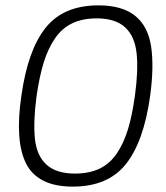

<svg xmlns="http://www.w3.org/2000/svg" viewBox="-20 -690 621 720"><path d="M252.9 9.8Q186 9.8 142.3 -12.5Q98.6 -34.7 77.4 -77.6Q56.2 -120.6 52 -184.1Q47.9 -247.6 60.1 -330.1Q84 -502 151.1 -585.9Q218.3 -669.9 349.1 -669.9Q438 -669.9 486.6 -630.9Q535.2 -591.8 546.6 -516.1Q558.1 -440.4 543 -330.1Q519 -158.2 451.7 -74.2Q384.3 9.8 252.9 9.8ZM117.2 -330.1Q104.5 -235.8 110.8 -171.1Q117.2 -106.4 154.1 -72.8Q190.9 -39.1 261.2 -39.1Q314.5 -39.1 353.3 -57.6Q392.1 -76.2 418 -114.5Q443.8 -152.8 459.7 -204.6Q475.6 -256.3 485.8 -330.1Q499 -424.3 492.4 -489Q485.8 -553.7 449.2 -587.4Q412.6 -621.1 342.8 -621.1Q289.6 -621.1 250.7 -602.5Q211.9 -584 185.8 -545.4Q159.7 -506.8 143.8 -455.3Q127.9 -403.8 117.2 -330.1Z"/></svg>

Font: Human Sans Light
Style: Italic
Weight: 300
Italic angle: -8°
Designer: Tim Radville
Foundry: Continuum
Version: Version 1.000;FEAKit 1.0